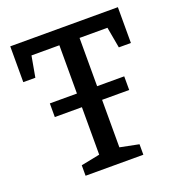

<svg xmlns="http://www.w3.org/2000/svg" viewBox="-127 -806 849 912"><g transform="rotate(-20 297.0 -350.0)"><path d="M151 0V-53L246 -72V-312H109V-381H246V-625H105L86 -519H25V-700H569V-519H508L489 -625H348V-381H485V-312H348V-72L443 -53V0Z"/></g></svg>

Font: Bitter Medium
Style: Regular
Weight: 500
Designer: Sol Matas, and Bitter project Authors
Foundry: Sol Matas
Version: Version 2.001